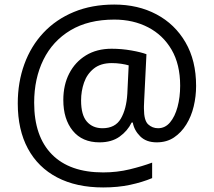

<svg xmlns="http://www.w3.org/2000/svg" viewBox="-20 -734 939 843"><path d="M841 -357Q841 -311 830.5 -267Q820 -223 798 -187.5Q776 -152 744 -130.5Q712 -109 668 -109Q622 -109 595.5 -135.5Q569 -162 563 -196H558Q540 -159 505 -134Q470 -109 417 -109Q341 -109 299.5 -160Q258 -211 258 -295Q258 -361 284 -411.5Q310 -462 357.5 -491Q405 -520 470 -520Q514 -520 556.5 -512.5Q599 -505 623 -496L613 -293Q612 -275 612 -267.5Q612 -260 612 -257Q612 -205 630.5 -188Q649 -171 674 -171Q705 -171 726.5 -196.5Q748 -222 759.5 -264.5Q771 -307 771 -358Q771 -451 733.5 -515.5Q696 -580 630.5 -614Q565 -648 482 -648Q368 -648 289.5 -601Q211 -554 170.5 -471.5Q130 -389 130 -283Q130 -135 208 -56Q286 23 433 23Q494 23 549.5 9.5Q605 -4 648 -20V48Q605 66 551.5 77.5Q498 89 433 89Q315 89 231 45Q147 1 102.5 -81.5Q58 -164 58 -280Q58 -373 87 -452.5Q116 -532 171 -590.5Q226 -649 304.5 -681.5Q383 -714 482 -714Q586 -714 667 -671Q748 -628 794.5 -548Q841 -468 841 -357ZM336 -293Q336 -229 361.5 -200Q387 -171 430 -171Q486 -171 510.5 -213Q535 -255 539 -322L545 -447Q532 -451 512 -454Q492 -457 471 -457Q422 -457 392 -433Q362 -409 349 -371.5Q336 -334 336 -293Z"/></svg>

Font: Noto Sans Grantha
Style: Regular
Weight: 400
Designer: Monotype Design Team
Foundry: Monotype Imaging Inc.
Version: Version 2.003; ttfautohint (v1.8.4.7-5d5b)